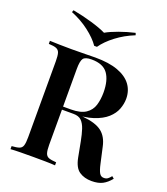

<svg xmlns="http://www.w3.org/2000/svg" viewBox="-167 -1050 1028 1179"><g transform="rotate(20 347.0 -460.0)"><path d="M36 -708Q61 -707 100 -706Q139 -705 178 -705Q227 -705 271 -706Q315 -707 333 -707Q423 -707 481.5 -685.5Q540 -664 569 -625Q598 -586 598 -533Q598 -500 585 -465.5Q572 -431 540 -402Q508 -373 452.5 -354.5Q397 -336 311 -336H215V-356H301Q364 -356 397.5 -378.5Q431 -401 442.5 -438.5Q454 -476 454 -522Q454 -601 423 -644.5Q392 -688 316 -688Q275 -688 262.5 -671Q250 -654 250 -602V-106Q250 -70 256 -52Q262 -34 278.5 -28Q295 -22 327 -20V0Q302 -2 263 -2.5Q224 -3 184 -3Q139 -3 100 -2.5Q61 -2 36 0V-20Q69 -22 85.5 -28Q102 -34 107.5 -52Q113 -70 113 -106V-602Q113 -639 107.5 -656.5Q102 -674 85.5 -680.5Q69 -687 36 -688ZM215 -353Q262 -351 293.5 -348.5Q325 -346 347.5 -344Q370 -342 388 -339Q471 -331 510.5 -300.5Q550 -270 563 -208L586 -105Q595 -64 605.5 -46.5Q616 -29 636 -30Q650 -30 660 -37.5Q670 -45 680 -58L694 -46Q669 -15 641 -0.5Q613 14 570 14Q522 14 489 -8.5Q456 -31 444 -94L425 -194Q417 -236 406.5 -268Q396 -300 378 -318Q360 -336 325 -336H217ZM514 -934 519 -920Q454 -894 401.5 -854Q349 -814 320 -772H302Q274 -813 221 -853.5Q168 -894 103 -920L108 -934Q172 -922 233.5 -904Q295 -886 331 -868Q362 -886 412 -904Q462 -922 514 -934Z"/></g></svg>

Font: Playfair Display SemiBold
Style: Regular
Weight: 600
Designer: Claus Eggers Sørensen
Foundry: Claus Eggers Sørensen
Version: Version 1.203